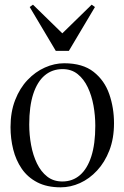

<svg xmlns="http://www.w3.org/2000/svg" viewBox="-20 -790 532 821"><path d="M25 -246.5Q25 -311.5 44.8 -362.2Q64.5 -413 97.8 -448Q131 -483 171.8 -501.2Q212.5 -519.5 254.5 -519.5Q333.5 -519.5 380.2 -482.8Q427 -446 447.2 -387.5Q467.5 -329 467.5 -263Q467.5 -198 447.8 -147Q428 -96 395.2 -60.8Q362.5 -25.5 322 -7.2Q281.5 11 239.5 11Q180.5 11 139.2 -10.5Q98 -32 73 -68.5Q48 -105 36.5 -151Q25 -197 25 -246.5ZM246.5 -14Q290.5 -14 322 -41.2Q353.5 -68.5 370.5 -121.5Q387.5 -174.5 387.5 -252Q387.5 -295.5 379.8 -338.5Q372 -381.5 355.2 -416.8Q338.5 -452 312 -473.2Q285.5 -494.5 247.5 -494.5Q203.5 -494.5 171.5 -467.8Q139.5 -441 122.2 -388.2Q105 -335.5 105 -257.5Q105 -213 113 -169.8Q121 -126.5 138 -91.2Q155 -56 181.8 -35Q208.5 -14 246.5 -14ZM218.5 -572.5 107 -760 121 -770 246.5 -647.5 372 -770 386 -760 274.5 -572.5Z"/></svg>

Font: Merriweather 144pt Light
Style: Regular
Weight: 300
Version: Version 2.100